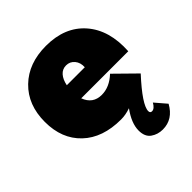

<svg xmlns="http://www.w3.org/2000/svg" viewBox="-207 -689 1027 1027"><g transform="rotate(-45 307.0 -175.5)"><path d="M561 -92Q447 32 447 79Q447 94 461 94Q480 94 497 64L552 128Q510 204 433 204Q395 204 366 183.5Q337 163 337 116Q337 61 385 -5Q348 8 313 8Q174 8 94.5 -67.5Q15 -143 15 -271Q15 -400 95 -477.5Q175 -555 307 -555Q450 -555 528.5 -465Q607 -375 598 -223H242Q266 -158 333 -158Q392 -158 444 -207ZM373 -327Q375 -361 356.5 -383Q338 -405 309 -405Q281 -405 262.5 -384Q244 -363 237 -327Z"/></g></svg>

Font: MontserratBlack
Style: Regular
Weight: 900
Designer: Julieta Ulanovsky
Foundry: Julieta Ulanovsky
Version: Version 4.000